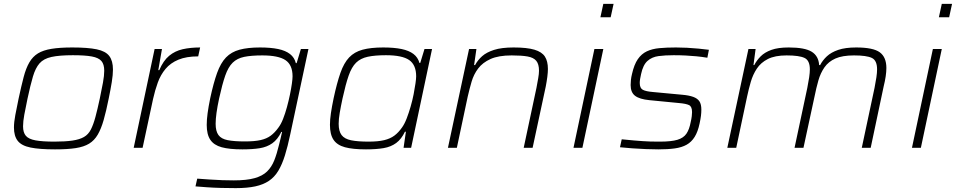

<svg xmlns="http://www.w3.org/2000/svg" viewBox="-20 -763 4934 991"><path d="M264 8Q184 8 137.5 -1.5Q91 -11 71.5 -36Q52 -61 52 -105Q52 -132 59 -169Q66 -206 76 -254Q90 -319 102 -365Q114 -411 131.5 -441Q149 -471 176 -487.5Q203 -504 246 -511Q289 -518 353 -518Q433 -518 479 -508.5Q525 -499 544 -474Q563 -449 563 -404Q563 -377 557 -339.5Q551 -302 541 -254Q528 -189 515 -143.5Q502 -98 484.5 -68Q467 -38 440 -21.5Q413 -5 370.5 1.5Q328 8 264 8ZM261 -32Q317 -32 354 -37.5Q391 -43 413.5 -56Q436 -69 449 -94.5Q462 -120 472.5 -159Q483 -198 495 -254Q505 -301 511.5 -337Q518 -373 518 -398Q518 -431 503.5 -448Q489 -465 454 -471.5Q419 -478 356 -478Q286 -478 245.5 -469Q205 -460 184 -436Q163 -412 150 -368Q137 -324 122 -254Q112 -207 105.5 -171.5Q99 -136 99 -111Q99 -79 113.5 -62Q128 -45 163.5 -38.5Q199 -32 261 -32Z M670 0 778 -510H816L797 -401H802Q823 -450 853 -475Q883 -500 923 -509Q963 -518 1013 -518L1003 -472Q942 -472 901 -455Q860 -438 834.5 -407.5Q809 -377 794.5 -337Q780 -297 770 -252L716 0Z M1197 208Q1161 208 1121.5 207Q1082 206 1047.5 203.5Q1013 201 989 199L998 159Q1028 161 1061.5 163.5Q1095 166 1128 167Q1161 168 1187 168Q1253 168 1294 156.5Q1335 145 1358.5 122Q1382 99 1395.5 65Q1409 31 1420 -15Q1424 -31 1428.5 -49.5Q1433 -68 1436 -82H1432Q1413 -43 1385.5 -23.5Q1358 -4 1320.5 2Q1283 8 1231 8Q1164 8 1124 -3Q1084 -14 1065.5 -41.5Q1047 -69 1047 -118Q1047 -145 1051.5 -178.5Q1056 -212 1065 -256Q1082 -335 1100.5 -386.5Q1119 -438 1146.5 -466.5Q1174 -495 1216.5 -506.5Q1259 -518 1322 -518Q1377 -518 1415.5 -510Q1454 -502 1477 -484Q1500 -466 1507 -437H1511L1533 -510H1572L1478 -69Q1465 -7 1450.5 39.5Q1436 86 1416.5 118.5Q1397 151 1368 170.5Q1339 190 1297.5 199Q1256 208 1197 208ZM1244 -33Q1294 -33 1325 -40Q1356 -47 1377 -62.5Q1398 -78 1416 -103Q1430 -121 1441 -149Q1452 -177 1461 -210Q1470 -243 1476.5 -274.5Q1483 -306 1486.5 -331Q1490 -356 1490 -369Q1490 -428 1453.5 -452.5Q1417 -477 1334 -477Q1277 -477 1240.5 -469.5Q1204 -462 1181 -439.5Q1158 -417 1142.5 -372.5Q1127 -328 1111 -255Q1102 -213 1097.5 -180.5Q1093 -148 1093 -124Q1093 -86 1107.5 -66Q1122 -46 1155.5 -39.5Q1189 -33 1244 -33Z M1869 8Q1801 8 1760.5 -3Q1720 -14 1701.5 -41.5Q1683 -69 1683 -119Q1683 -145 1688 -179Q1693 -213 1702 -256Q1719 -335 1737 -386.5Q1755 -438 1782 -466.5Q1809 -495 1851.5 -506.5Q1894 -518 1958 -518Q2014 -518 2052.5 -510Q2091 -502 2114 -484.5Q2137 -467 2145 -438H2149L2171 -510H2210L2102 0H2063L2075 -83H2070Q2052 -45 2025 -25Q1998 -5 1960 1.5Q1922 8 1869 8ZM1882 -32Q1931 -32 1962.5 -39.5Q1994 -47 2015.5 -63Q2037 -79 2055 -105Q2068 -123 2079 -151.5Q2090 -180 2099.5 -213Q2109 -246 2115 -277Q2121 -308 2124.5 -332.5Q2128 -357 2128 -369Q2128 -428 2092 -453Q2056 -478 1972 -478Q1915 -478 1878 -470Q1841 -462 1818 -439.5Q1795 -417 1779.5 -372.5Q1764 -328 1748 -255Q1739 -213 1733.5 -180.5Q1728 -148 1728 -124Q1728 -86 1743 -66Q1758 -46 1792 -39Q1826 -32 1882 -32Z M2292 0 2401 -510H2439L2427 -427H2432Q2446 -453 2468.5 -473Q2491 -493 2530 -505.5Q2569 -518 2631 -518Q2700 -518 2738.5 -506.5Q2777 -495 2792.5 -471Q2808 -447 2808 -407Q2808 -390 2805 -366.5Q2802 -343 2797 -317L2729 0H2683L2749 -310Q2754 -337 2758 -359.5Q2762 -382 2762 -398Q2762 -432 2748 -449Q2734 -466 2703 -471.5Q2672 -477 2621 -477Q2553 -477 2512 -458.5Q2471 -440 2448 -409.5Q2425 -379 2414 -341Q2403 -303 2394 -264L2338 0Z M3079 -674 3094 -743H3147L3132 -674ZM2940 0 3048 -510H3094L2986 0Z M3378 8Q3348 8 3312.5 6.5Q3277 5 3242.5 2.5Q3208 0 3180 -3L3189 -44Q3227 -40 3252.5 -38Q3278 -36 3298 -34.5Q3318 -33 3338 -32.5Q3358 -32 3386 -32Q3445 -32 3476.5 -41.5Q3508 -51 3523 -73Q3538 -95 3545 -133Q3549 -150 3550.5 -163Q3552 -176 3552 -184Q3552 -213 3536.5 -220.5Q3521 -228 3486 -231L3332 -246Q3281 -251 3258 -268.5Q3235 -286 3235 -324Q3235 -336 3236.5 -350.5Q3238 -365 3242 -381Q3253 -430 3272 -457.5Q3291 -485 3318.5 -498Q3346 -511 3383.5 -514.5Q3421 -518 3469 -518Q3495 -518 3525.5 -516.5Q3556 -515 3586 -512Q3616 -509 3639 -506L3631 -465Q3601 -470 3574 -472.5Q3547 -475 3519 -476.5Q3491 -478 3457 -478Q3413 -478 3379 -473.5Q3345 -469 3322 -448.5Q3299 -428 3289 -381Q3286 -368 3284 -356Q3282 -344 3282 -335Q3282 -308 3298 -299.5Q3314 -291 3351 -288L3501 -274Q3536 -271 3558 -263Q3580 -255 3590 -240Q3600 -225 3600 -197Q3600 -182 3598 -165.5Q3596 -149 3591 -126Q3582 -83 3565.5 -56.5Q3549 -30 3524 -16Q3499 -2 3463 3Q3427 8 3378 8Z M3734 0 3843 -510H3880L3869 -427H3873Q3886 -452 3906.5 -472.5Q3927 -493 3961.5 -505.5Q3996 -518 4051 -518Q4134 -518 4169.5 -496Q4205 -474 4208 -427H4213Q4226 -452 4248 -472.5Q4270 -493 4306.5 -505.5Q4343 -518 4399 -518Q4487 -518 4521 -493Q4555 -468 4555 -412Q4555 -393 4551.5 -369Q4548 -345 4541 -317L4474 0H4428L4494 -310Q4500 -340 4503.5 -364Q4507 -388 4507 -405Q4507 -451 4480 -464Q4453 -477 4388 -477Q4328 -477 4292 -461Q4256 -445 4235.5 -415.5Q4215 -386 4204 -347.5Q4193 -309 4184 -264L4127 0H4081L4147 -310Q4153 -340 4156.5 -364Q4160 -388 4160 -405Q4160 -451 4132.5 -464Q4105 -477 4040 -477Q3980 -477 3943.5 -458.5Q3907 -440 3886.5 -409Q3866 -378 3855 -340Q3844 -302 3836 -264L3780 0Z M4826 -674 4841 -743H4894L4879 -674ZM4687 0 4795 -510H4841L4733 0Z"/></svg>

Font: Saira SemiExpanded ExtraLight
Style: Italic
Weight: 250
Width: 6
Italic angle: -12°
Designer: Hector Gatti with collaboration of the Omnibus-Type team
Foundry: Omnibus-Type
Version: Version 1.101